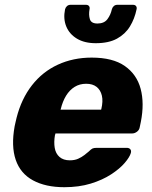

<svg xmlns="http://www.w3.org/2000/svg" viewBox="-20 -770 632 800"><path d="M248 10Q170 10 117.5 -18.5Q65 -47 45.5 -104Q26 -161 41 -244Q43 -251 45 -262Q47 -273 49 -279Q69 -358 113 -414.5Q157 -471 221 -500.5Q285 -530 362 -530Q450 -530 500 -495Q550 -460 566 -400Q582 -340 567 -263L562 -239Q560 -228 550.5 -221Q541 -214 531 -214H211Q211 -213 210.5 -211Q210 -209 209 -207Q204 -178 208 -154Q212 -130 228 -116Q244 -102 271 -102Q291 -102 305.5 -108.5Q320 -115 331 -123.5Q342 -132 349 -138Q360 -149 366 -151.5Q372 -154 384 -154H508Q518 -154 523 -148Q528 -142 525 -132Q520 -115 499.5 -91Q479 -67 443 -43.5Q407 -20 358 -5Q309 10 248 10ZM232 -313H401L402 -315Q410 -348 404.5 -371.5Q399 -395 382.5 -408Q366 -421 339 -421Q312 -421 291 -408Q270 -395 255.5 -371.5Q241 -348 233 -315ZM379 -590Q332 -590 300.5 -609Q269 -628 256 -660Q243 -692 251 -731Q253 -739 259 -744.5Q265 -750 274 -750H338Q347 -750 351 -744.5Q355 -739 353 -731Q349 -708 354.5 -690Q360 -672 386 -672Q414 -672 427.5 -690Q441 -708 446 -731Q448 -739 454 -744.5Q460 -750 469 -750H534Q543 -750 547 -744.5Q551 -739 549 -731Q541 -692 521.5 -660Q502 -628 467.5 -609Q433 -590 379 -590Z"/></svg>

Font: Rubik
Style: Bold Italic
Weight: 700
Italic angle: -12°
Designer: Hubert and Fischer
Foundry: Hubert and Fischer
Version: Version 2.300;gftools[0.9.30]